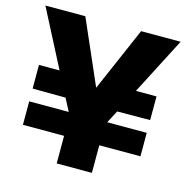

<svg xmlns="http://www.w3.org/2000/svg" viewBox="-104 -801 879 901"><g transform="rotate(15 335.5 -351.0)"><path d="M421 -134V0H250V-134H50V-248H242L210 -309L50 -310V-425H150L7 -702H201L337 -391L472 -702H664L521 -425H621V-310L461 -309L429 -248H621V-134Z"/></g></svg>

Font: SVN-Poppins
Style: Bold
Weight: 700
Designer: Ninad Kale (Devanagari), Jonny Pinhorn (Latin)
Foundry: Indian Type Foundry
Version: Version 3.200;PS 1.000;hotconv 16.6.54;makeotf.lib2.5.65590